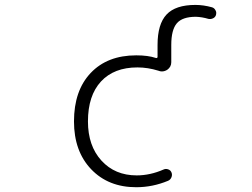

<svg xmlns="http://www.w3.org/2000/svg" viewBox="-20 -784 1040 792"><path d="M542 -11.7Q426.8 -11.7 356 -85.9Q285.2 -160.2 285.2 -283.2Q285.2 -410.2 354 -482.9Q422.9 -555.7 542 -555.7Q590.8 -555.7 623 -544.9Q626 -543.9 627.9 -545.4Q629.9 -546.9 629.9 -548.8V-598.6Q629.9 -684.6 667 -724.1Q704.1 -763.7 786.1 -763.7Q819.3 -763.7 854.5 -753.9Q864.3 -751 869.1 -741.2Q872.1 -736.3 872.1 -730.5Q872.1 -726.6 871.1 -722.7Q868.2 -712.9 858.9 -708.5Q849.6 -704.1 839.8 -706.1Q813.5 -713.9 788.1 -714.8Q732.4 -714.8 709.5 -688Q686.5 -661.1 686.5 -598.6V-527.3Q686.5 -507.8 669.9 -496.1Q659.2 -489.3 647.5 -489.3Q640.6 -489.3 633.8 -492.2Q589.8 -505.9 546.9 -505.9Q450.2 -505.9 396.5 -447.8Q342.8 -389.6 342.8 -283.2Q342.8 -182.6 398.4 -121.6Q454.1 -60.5 543.9 -60.5Q599.6 -60.5 655.3 -85Q664.1 -88.9 673.8 -85.4Q683.6 -82 687.5 -72.3Q691.4 -62.5 687 -52.2Q682.6 -42 672.9 -38.1Q609.4 -11.7 542 -11.7Z"/></svg>

Font: Rounded Mgen+ 1m light
Style: Regular
Weight: 200
Designer: [Source Han Sans]
Ryoko NISHIZUKA  (kana & ideographs); Paul D. Hunt (Latin, Greek & Cyrillic); Wenlong ZHANG  (bopomofo
Version: Version 1.059.20150602